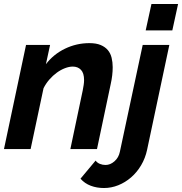

<svg xmlns="http://www.w3.org/2000/svg" viewBox="-24 -750 916 966"><path d="M499 196Q463 196 432.5 184.5Q402 173 381 149L457 58Q465 69 478.5 74.5Q492 80 507 80Q531 80 552 61.5Q573 43 579 14L694 -524H828L716 4Q707 46 686 81.5Q665 117 635.5 142.5Q606 168 571 182Q536 196 499 196ZM738 -730H872L843 -597H709ZM107 -524H228L207 -427Q245 -477 303 -505Q361 -533 426 -533Q460 -533 482.5 -523.5Q505 -514 518.5 -498Q532 -482 537.5 -459.5Q543 -437 543 -412Q543 -392 540.5 -370.5Q538 -349 533 -327L464 0H330L392 -294Q395 -309 397 -322.5Q399 -336 399 -347Q399 -382 383.5 -398.5Q368 -415 342 -415Q324 -415 303 -407Q282 -399 262 -384.5Q242 -370 224.5 -350Q207 -330 195 -306L130 0H-4Z"/></svg>

Font: PTCRaleway
Style: Bold Italic
Weight: 700
Italic angle: -12°
Designer: Matt McInerney, Pablo Impallari, Rodrigo Fuenzalida
Foundry: Matt McInerney, Pablo Impallari, Rodrigo Fuenzalida
Version: Version 3.000g; ttfautohint (v1.5) -l 8 -r 28 -G 28 -x 14 -D